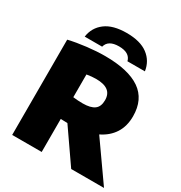

<svg xmlns="http://www.w3.org/2000/svg" viewBox="-215 -1103 1181 1254"><g transform="rotate(30 376.0 -475.5)"><path d="M505 0 333.5 -247.5 282.5 -249V0H60V-718.5Q118.5 -732.5 192 -741.2Q265.5 -750 328.5 -750Q504.5 -750 593.8 -688.5Q683 -627 683 -499.5Q683 -425 648.8 -371.5Q614.5 -318 550.5 -287L752.5 0ZM282.5 -413Q318 -408.5 355.5 -408.5Q414.5 -408.5 443.2 -429.5Q472 -450.5 472 -499.5Q472 -546 442 -568.5Q412 -591 352 -591Q320.5 -591 282.5 -584.5ZM376 -951Q479 -951 535.8 -908.2Q592.5 -865.5 603 -793H471.5Q457 -850 376 -850Q295 -850 280.5 -793H149Q159.5 -865.5 216.2 -908.2Q273 -951 376 -951Z"/></g></svg>

Font: Encode Sans Semi Expanded Black
Style: Regular
Weight: 900
Width: 6
Designer: Multiple Designers
Foundry: Impallari Type
Version: Version 2.000